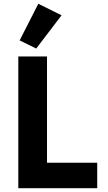

<svg xmlns="http://www.w3.org/2000/svg" viewBox="-20 -997 570 1017"><path d="M172 -740 84 -783 183 -977 306 -916ZM77 0V-698H229V-135H495V0Z"/></svg>

Font: Anuphan
Style: Bold
Weight: 700
Designer: Mike Abbink, Paul van der Laan, Pieter van Rosmalen, Mint Tantisuwanna
Foundry: Bold Monday; Cadson Demak
Version: Version 3.002;hotconv 1.0.109;makeotfexe 2.5.65596